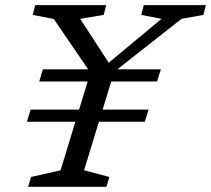

<svg xmlns="http://www.w3.org/2000/svg" viewBox="-20 -714 807 734"><path d="M185.5 -641.5 105 -657 114.5 -694.5H386L376.5 -657L286.5 -642L405 -460L381 -462L597.5 -642L520 -657L529.5 -694.5H767L757.5 -657L674 -642L416.5 -439.5L301.5 -63L398 -37.5L387 0H87.5L99 -37.5L211.5 -63L325.5 -436.5ZM548 -295 533.5 -248.5H83L97 -295ZM595 -449 580.5 -402.5H130L144 -449Z"/></svg>

Font: Newsreader 10pt
Style: Italic
Weight: 400
Italic angle: -17°
Version: Version 1.003